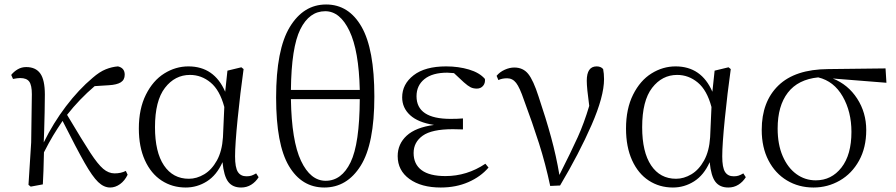

<svg xmlns="http://www.w3.org/2000/svg" viewBox="-20 -822 3993 856"><path d="M259 -283Q234 -246 216.5 -217Q199 -188 176 -143Q174 -49 171 0L117 10L107 2L119 -187L122 -402Q122 -442 110.5 -458Q99 -474 70 -474Q58 -474 38 -470L30 -488Q42 -503 59 -513Q76 -523 97 -523Q139 -523 159.5 -494.5Q180 -466 180 -400Q180 -362 179 -322Q178 -282 177 -242L175 -187Q217 -273 274 -348Q331 -423 393 -475Q424 -502 451.5 -513Q479 -524 506 -526Q536 -519 536 -489Q536 -466 518.5 -455Q501 -444 465 -442L402 -438Q334 -380 279 -310Q350 -191 383 -140.5Q416 -90 440 -69.5Q464 -49 491 -49Q519 -49 541 -60L549 -43Q536 -16 515 -1Q494 14 471 14Q443 14 417.5 -10.5Q392 -35 357 -96.5Q322 -158 259 -283Z M599 -249Q599 -337 630.5 -400Q662 -463 712.5 -494.5Q763 -526 820 -526Q935 -526 984 -413L994 -507L1056 -522L1066 -514Q1051 -407 1039.5 -292.5Q1028 -178 1028 -125Q1028 -75 1040.5 -55.5Q1053 -36 1079 -36Q1092 -36 1101 -39Q1110 -42 1122 -49L1133 -32Q1120 -11 1100 1.5Q1080 14 1055 14Q1017 14 997.5 -11.5Q978 -37 972 -99Q946 -41 902.5 -13.5Q859 14 808 14Q748 14 700.5 -17Q653 -48 626 -107.5Q599 -167 599 -249ZM827 -488Q760 -488 715.5 -430.5Q671 -373 671 -255Q671 -144 711 -84.5Q751 -25 822 -25Q857 -25 890.5 -45Q924 -65 947 -106.5Q970 -148 974 -210L980 -345Q960 -420 919 -454Q878 -488 827 -488Z M1211 -387Q1211 -601 1272 -701.5Q1333 -802 1434 -802Q1535 -802 1592 -702.5Q1649 -603 1649 -392Q1649 -180 1588 -83Q1527 14 1426 14Q1325 14 1268 -82Q1211 -178 1211 -387ZM1584 -380H1277Q1280 -194 1322 -105Q1364 -16 1432 -16Q1503 -16 1543 -98.5Q1583 -181 1584 -380ZM1430 -772Q1359 -772 1319 -691.5Q1279 -611 1277 -421H1584Q1580 -596 1538 -684Q1496 -772 1430 -772Z M1753 -126Q1753 -180 1793 -217Q1833 -254 1915 -265Q1844 -276 1808.5 -308.5Q1773 -341 1773 -388Q1773 -447 1824 -486.5Q1875 -526 1969 -526Q2024 -526 2071 -512Q2118 -498 2142 -470Q2144 -451 2133.5 -439Q2123 -427 2106 -427Q2090 -427 2078 -433Q2066 -439 2048 -455L2004 -496L1974 -498Q1908 -498 1872.5 -469.5Q1837 -441 1837 -393Q1837 -292 1989 -292Q2020 -292 2044 -294V-245L1999 -246Q1905 -246 1864.5 -217Q1824 -188 1824 -140Q1824 -90 1859.5 -63.5Q1895 -37 1966 -37Q2062 -37 2144 -92L2158 -75Q2123 -34 2068 -10Q2013 14 1945 14Q1858 14 1805.5 -24Q1753 -62 1753 -126Z M2316 -376Q2297 -432 2281 -452.5Q2265 -473 2241 -473Q2218 -473 2202 -465L2194 -484Q2208 -501 2230 -511Q2252 -521 2273 -521Q2312 -521 2335 -492.5Q2358 -464 2381 -392Q2414 -294 2437 -210Q2460 -126 2474 -42Q2528 -149 2556 -211Q2584 -273 2607 -350Q2596 -430 2596 -462Q2596 -526 2640 -526Q2659 -526 2669 -514Q2673 -494 2673 -469Q2673 -392 2617.5 -265Q2562 -138 2477 5L2433 7Q2412 -92 2383 -183Q2354 -274 2316 -376Z M2771 -249Q2771 -337 2802.5 -400Q2834 -463 2884.5 -494.5Q2935 -526 2992 -526Q3107 -526 3156 -413L3166 -507L3228 -522L3238 -514Q3223 -407 3211.5 -292.5Q3200 -178 3200 -125Q3200 -75 3212.5 -55.5Q3225 -36 3251 -36Q3264 -36 3273 -39Q3282 -42 3294 -49L3305 -32Q3292 -11 3272 1.5Q3252 14 3227 14Q3189 14 3169.5 -11.5Q3150 -37 3144 -99Q3118 -41 3074.5 -13.5Q3031 14 2980 14Q2920 14 2872.5 -17Q2825 -48 2798 -107.5Q2771 -167 2771 -249ZM2999 -488Q2932 -488 2887.5 -430.5Q2843 -373 2843 -255Q2843 -144 2883 -84.5Q2923 -25 2994 -25Q3029 -25 3062.5 -45Q3096 -65 3119 -106.5Q3142 -148 3146 -210L3152 -345Q3132 -420 3091 -454Q3050 -488 2999 -488Z M3376 -243Q3376 -369 3450.5 -441Q3525 -513 3672 -514L3928 -517L3932 -453L3693 -472Q3761 -445 3801.5 -382.5Q3842 -320 3842 -242Q3842 -164 3810 -106Q3778 -48 3724 -17Q3670 14 3607 14Q3541 14 3488.5 -17.5Q3436 -49 3406 -107Q3376 -165 3376 -243ZM3447 -249Q3447 -178 3469.5 -126Q3492 -74 3530.5 -46Q3569 -18 3617 -18Q3687 -18 3731.5 -75Q3776 -132 3776 -234Q3776 -324 3737 -392Q3698 -460 3628 -477Q3538 -468 3492.5 -409Q3447 -350 3447 -249Z"/></svg>

Font: GL-CurulMinamoto Light
Style: Regular
Weight: 300
Designer: Eunice (kana); Ryoko NISHIZUKA 西塚涼子 (ideographs); Frank Grießhammer (Latin, Greek & Cyrillic); Wenlong ZHANG
Foundry: Gutenberg Labo; Adobe
Version: Version 1.002